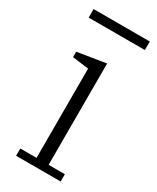

<svg xmlns="http://www.w3.org/2000/svg" viewBox="-180 -745 654 799"><g transform="rotate(30 147.0 -345.0)"><path d="M46 -35H124V-464L46 -474V-500L182 -522V-35H260V0H46ZM20 -690H290V-649H20Z"/></g></svg>

Font: IBM Plex Serif Light
Style: Regular
Weight: 300
Designer: Mike Abbink, Paul van der Laan, Pieter van Rosmalen
Foundry: Bold Monday
Version: Version 3.001